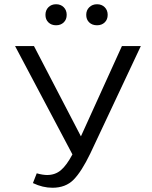

<svg xmlns="http://www.w3.org/2000/svg" viewBox="-20 -875 718 904"><path d="M194 -805Q194 -827 208 -841Q222 -855 244 -855Q266 -855 280 -841Q294 -827 294 -805Q294 -783 280 -769.5Q266 -756 244 -756Q222 -756 208 -769.5Q194 -783 194 -805ZM386 -805Q386 -827 400.5 -841Q415 -855 437 -855Q459 -855 473 -841Q487 -827 487 -805Q487 -783 473 -769.5Q459 -756 437 -756Q414 -756 400 -769.5Q386 -783 386 -805ZM643 -658 405 -152Q364 -67 326.5 -29Q289 9 227 9Q181 9 135 -13L153 -59Q181 -51 202 -51Q240 -51 267 -74Q294 -97 321 -148L51 -658H140L361 -233L554 -658Z"/></svg>

Font: Ysabeau SC Medium
Style: Regular
Weight: 500
Designer: Christian Thalmann (Catharsis Fonts)
Version: Version 0.003